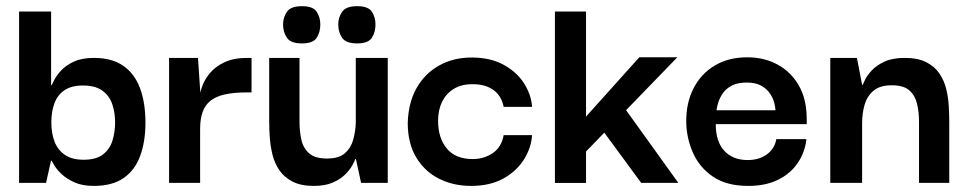

<svg xmlns="http://www.w3.org/2000/svg" viewBox="-20 -601 3178 631"><path d="M288.3 10Q250.7 10 224.7 -1.7Q198.7 -13.3 182.3 -29Q166 -44.7 158.3 -57.7Q150.7 -70.7 149.7 -73H147.7L131.3 0H42.7V-563H148V-321.3H150Q151 -324 158 -337.8Q165 -351.7 180.3 -368.7Q195.7 -385.7 222.2 -398.2Q248.7 -410.7 288 -410.7Q348.7 -410.7 385.8 -384.3Q423 -358 440.5 -310.3Q458 -262.7 458 -198Q458 -136 440.8 -89Q423.7 -42 386.5 -16Q349.3 10 288.3 10ZM254.7 -76Q296.3 -76 318.8 -93.7Q341.3 -111.3 349.8 -139.5Q358.3 -167.7 358.3 -198.7Q358.3 -230 349.2 -257.8Q340 -285.7 316.8 -302.8Q293.7 -320 252 -320Q215 -320 192 -304.5Q169 -289 158.8 -261.3Q148.7 -233.7 148.7 -198.7Q148.7 -163.3 159.3 -135.5Q170 -107.7 193.7 -91.8Q217.3 -76 254.7 -76Z M535.7 0V-410.7H630.7L638.7 -291.3L637.7 -202.7V0ZM637.7 -177.3 634.7 -268.3Q635 -289 643.2 -313.7Q651.3 -338.3 669.5 -360.3Q687.7 -382.3 718 -396.5Q748.3 -410.7 792.3 -410.7H806.7V-297.3H791.7Q749 -297.3 719.2 -290.7Q689.3 -284 671.7 -269.8Q654 -255.7 645.8 -232.7Q637.7 -209.7 637.7 -177.3Z M1011.7 10Q969.3 10 941.8 -4Q914.3 -18 898.5 -41Q882.7 -64 875.7 -92Q868.7 -120 866.7 -148.5Q864.7 -177 864.7 -201.3V-410.7H964.3V-200.7Q964.3 -170 970.3 -142.3Q976.3 -114.7 995.7 -97.3Q1015 -80 1055 -80Q1094 -80 1113.8 -97.7Q1133.7 -115.3 1141 -142.5Q1148.3 -169.7 1149.3 -198V-410.7H1254.3V0H1166.7L1149.7 -78.3H1147.7Q1145.7 -72 1138 -57.8Q1130.3 -43.7 1114.8 -28Q1099.3 -12.3 1074 -1.2Q1048.7 10 1011.7 10ZM972.3 -458.3Q935.7 -458.3 923 -476.8Q910.3 -495.3 910.3 -520.3Q910.3 -544.1 923.1 -562.4Q935.9 -580.7 972.5 -580.7Q1009 -580.7 1020.8 -562.4Q1032.7 -544.1 1032.7 -520.3Q1032.7 -495.3 1020.8 -476.8Q1008.9 -458.3 972.3 -458.3ZM1153.6 -458.3Q1117 -458.3 1104.3 -476.8Q1091.7 -495.3 1091.7 -520.3Q1091.7 -544.1 1104.5 -562.4Q1117.2 -580.7 1153.8 -580.7Q1190.3 -580.7 1202.2 -562.4Q1214 -544.1 1214 -520.3Q1214 -495.3 1202.1 -476.8Q1190.2 -458.3 1153.6 -458.3Z M1528 10Q1470.3 10 1423.2 -13.5Q1376 -37 1348 -83.5Q1320 -130 1320 -197.3Q1322 -264 1349.3 -312Q1376.7 -360 1423.7 -386Q1470.7 -412 1529.7 -412Q1591.7 -412 1634.8 -388.3Q1678 -364.7 1701.8 -327.7Q1725.7 -290.7 1728.7 -249.7H1635.3Q1628.3 -285.7 1602 -305Q1575.7 -324.3 1533 -324.3Q1496.7 -324.3 1471.7 -309.2Q1446.7 -294 1433.3 -267.3Q1420 -240.7 1419.7 -205Q1419.7 -147.3 1448.5 -112.8Q1477.3 -78.3 1533.3 -78.3Q1571 -78.3 1599.7 -98Q1628.3 -117.7 1635.3 -157H1728.7Q1725.7 -114.3 1701.5 -76.2Q1677.3 -38 1633.7 -14Q1590 10 1528 10Z M1906 0.3H1803.7V-563H1906ZM2005 -284.3 2209.3 0H2087.3L1930.7 -213ZM1902.3 -99.3V-213.7L2081 -412.7H2206Z M2439 10Q2368 10 2323.3 -20.3Q2278.7 -50.7 2257.5 -98.7Q2236.3 -146.7 2235.3 -198.7Q2234.3 -261 2258.7 -309.5Q2283 -358 2328.5 -385.3Q2374 -412.7 2435.7 -412.7Q2491.3 -412.7 2535 -389Q2578.7 -365.3 2604.2 -322Q2629.7 -278.7 2631 -218.7Q2631.3 -216.7 2631.3 -207.5Q2631.3 -198.3 2631.3 -193H2332.3Q2332.3 -135.7 2360.5 -105.3Q2388.7 -75 2437 -75Q2475 -75 2500.5 -93.8Q2526 -112.7 2531.3 -143.7H2630.3Q2625.7 -101 2602 -65.8Q2578.3 -30.7 2537.3 -10.3Q2496.3 10 2439 10ZM2334.7 -238.7H2528.7Q2528.3 -246.3 2525 -261.2Q2521.7 -276 2511.7 -291.8Q2501.7 -307.7 2483 -318.7Q2464.3 -329.7 2433.7 -329.7Q2404.3 -329.7 2385.3 -319.8Q2366.3 -310 2356 -295.2Q2345.7 -280.3 2340.8 -265Q2336 -249.7 2334.7 -238.7Z M2708.7 0V-410.7H2796.3L2813.3 -322H2815.3Q2816.3 -324.7 2822.8 -338.5Q2829.3 -352.3 2844.5 -369Q2859.7 -385.7 2886.2 -398.2Q2912.7 -410.7 2953.3 -410.7Q2997 -410.7 3024.7 -396.3Q3052.3 -382 3068 -358.5Q3083.7 -335 3090.2 -306.7Q3096.7 -278.3 3098.2 -250.3Q3099.7 -222.3 3099.7 -199.3V0H3000.3V-200Q3000.3 -233 2993.8 -260.2Q2987.3 -287.3 2968.5 -304Q2949.7 -320.7 2910.7 -320.7Q2871.3 -320.7 2850.3 -302.5Q2829.3 -284.3 2821.3 -256.2Q2813.3 -228 2813.3 -196V0Z"/></svg>

Font: Darker Grotesque Light
Style: Regular
Weight: 300
Designer: Gabriel Lam
Foundry: TypeRant
Version: Version 1.000;gftools[0.9.28]